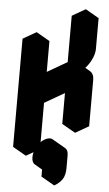

<svg xmlns="http://www.w3.org/2000/svg" viewBox="-71 -969 704 1238"><g transform="rotate(5 281.5 -350.0)"><path d="M130 -650 217 -700V-400L433 -525V-825L520 -875V-675Q520 -649 507.5 -619Q495 -589 475.5 -563.5Q456 -538 433 -525Q467 -545 493.5 -530Q520 -515 520 -475V-175L433 -125V-425L217 -300V0L130 50ZM329 145Q299 162 279.5 151Q260 140 260 105Q260 70 279.5 36Q299 2 329 -15Q359 -32 378.5 -21Q398 -10 398 25V105Q398 152 380.5 178.5Q363 205 329 225ZM433 -425V-125L346 -175V-475ZM494 -530Q467 -545 433 -525L346 -575Q381 -595 407 -580ZM520 -875 433 -825 346 -875 433 -925ZM329 145V225L242 175V95ZM433 -825V-525L346 -575V-875ZM433 -525 217 -400 130 -450 346 -575ZM379 -21Q359 -32 329 -15Q299 2 279.5 36Q260 70 260 105Q260 140 279 151L193 101Q173 90 173 55Q173 20 192.5 -14Q212 -48 242 -65Q273 -82 292 -71ZM217 -700 130 -650 43 -700 130 -750ZM130 -650V50L43 0V-700Z"/></g></svg>

Font: Nabla Normal
Style: Regular
Weight: 400
Designer: Arthur Reinders Folmer
Version: Version 1.000